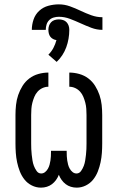

<svg xmlns="http://www.w3.org/2000/svg" viewBox="-20 -853 540 881"><path d="M168 8Q146 8 126 -2Q106 -12 92.5 -29Q79 -46 71 -66.5Q63 -87 58.5 -108.5Q54 -130 52.5 -151.5Q51 -173 51 -195V-325Q51 -348 53.5 -371.5Q56 -395 63.5 -417Q71 -439 83.5 -459Q96 -479 114.5 -493Q133 -507 156 -513.5Q179 -520 202 -520V-455Q188 -455 175 -449Q162 -443 152.5 -432.5Q143 -422 137.5 -408.5Q132 -395 128.5 -381.5Q125 -368 124 -353.5Q123 -339 123 -325V-195Q123 -182 123.5 -169Q124 -156 125.5 -143Q127 -130 129 -117Q131 -104 135.5 -92Q140 -80 148 -68.5Q156 -57 169 -57Q179 -57 187 -63.5Q195 -70 200 -79Q205 -88 207.5 -97.5Q210 -107 211.5 -116.5Q213 -126 213.5 -136Q214 -146 214 -156V-161H286V-156Q286 -146 286.5 -136Q287 -126 288.5 -116.5Q290 -107 292.5 -97.5Q295 -88 300 -79Q305 -70 313 -63.5Q321 -57 331 -57Q344 -57 352 -68.5Q360 -80 364.5 -92Q369 -104 371 -117Q373 -130 374.5 -143Q376 -156 376.5 -169Q377 -182 377 -195V-325Q377 -339 376 -353.5Q375 -368 371.5 -381.5Q368 -395 362.5 -408.5Q357 -422 347.5 -432.5Q338 -443 325 -449Q312 -455 298 -455V-520Q321 -520 344 -513.5Q367 -507 385.5 -493Q404 -479 416.5 -459Q429 -439 436.5 -417Q444 -395 446.5 -371.5Q449 -348 449 -325V-195Q449 -173 447.5 -151.5Q446 -130 441.5 -108.5Q437 -87 429 -66.5Q421 -46 407.5 -29Q394 -12 374 -2Q354 8 332 8Q318 8 305 4Q292 0 281.5 -8Q271 -16 263 -27Q255 -38 250 -51Q245 -38 237 -27Q229 -16 218.5 -8Q208 0 195 4Q182 8 168 8ZM126 -716Q126 -740 134 -763.5Q142 -787 160 -803.5Q178 -820 202 -826.5Q226 -833 250 -833Q276 -833 301 -824Q326 -815 350 -803.5Q374 -792 399 -783Q424 -774 450 -774V-716Q424 -716 399 -725.5Q374 -735 350 -746Q326 -757 301 -766.5Q276 -776 250 -776Q238 -776 226 -772.5Q214 -769 205.5 -760.5Q197 -752 193.5 -740Q190 -728 190 -716ZM240 -569 202 -602Q216 -616 225 -633Q234 -650 239 -669Q231 -670 223.5 -674Q216 -678 211 -684.5Q206 -691 204 -699.5Q202 -708 202 -716Q202 -726 205 -735Q208 -744 214.5 -751Q221 -758 230.5 -761Q240 -764 250 -764Q260 -764 269.5 -761Q279 -758 285.5 -751Q292 -744 295 -735Q298 -726 298 -716Q298 -696 294.5 -675.5Q291 -655 284 -636Q277 -617 266 -600Q255 -583 240 -569Z"/></svg>

Font: Iosevka Custom
Style: Regular
Weight: 400
Monospace: yes
Designer: Belleve Invis
Foundry: Belleve Invis
Version: Version 32.5.0; ttfautohint (v1.8.4)